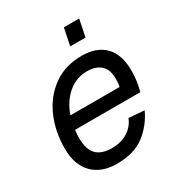

<svg xmlns="http://www.w3.org/2000/svg" viewBox="-171 -826 894 956"><g transform="rotate(-30 276.5 -348.5)"><path d="M226 12Q136 12 86.5 -39.5Q37 -91 37 -182Q37 -283 73.5 -364.5Q110 -446 178 -494Q246 -542 340 -542Q426 -542 472.5 -494.5Q519 -447 519 -354Q519 -295 503 -239H128Q125 -217 125 -194Q125 -127 154.5 -97.5Q184 -68 243 -68Q295 -68 333 -91.5Q371 -115 388 -157L477 -150Q444 -79 384 -33.5Q324 12 226 12ZM325 -462Q262 -462 214.5 -421Q167 -380 144 -313H427Q429 -322 430 -333Q431 -344 431 -361Q431 -411 403 -436.5Q375 -462 325 -462ZM315 -611 335 -709H423L403 -611Z"/></g></svg>

Font: Geist Regular
Style: Italic
Weight: 400
Italic angle: -12°
Designer: Basement.studio, Andrés Briganti, Mateo Zaragoza
Foundry: Basement.studio, Vercel, Andrés Briganti, Guido Ferreyra, Mateo Zaragoza
Version: Version 1.500; ttfautohint (v1.8.4.7-5d5b)